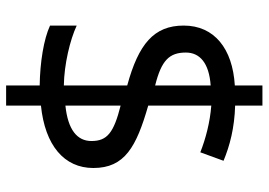

<svg xmlns="http://www.w3.org/2000/svg" viewBox="-142 -656 857 612"><g transform="rotate(90 286.0 -350.5)"><path d="M253 -49V58H317V-53C444 -66 516 -127 516 -220C516 -320 449 -357 317 -395V-596C370 -592 423 -578 466 -561L493 -635C445 -655 388 -670 317 -672V-759H253V-671C136 -664 62 -606 62 -508C62 -413 121 -364 253 -328V-126C185 -127 107 -146 62 -167V-82C105 -62 179 -50 253 -49ZM253 -594V-417C173 -437 148 -462 148 -515C148 -559 181 -589 253 -594ZM317 -131V-307C404 -285 430 -264 430 -214C430 -169 395 -139 317 -131Z"/></g></svg>

Font: Noto Sans Kayah Li
Style: Regular
Weight: 400
Designer: Monotype Design Team, Sérgio Martins
Foundry: Monotype Imaging Inc.
Version: Version 2.002